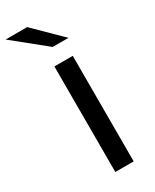

<svg xmlns="http://www.w3.org/2000/svg" viewBox="-264 -872 746 926"><g transform="rotate(-30 109.0 -409.0)"><path d="M65.6 -817.8 212.2 -673.3H124.4L-54.4 -817.8ZM186.7 -587.8V0H84.4V-587.8Z"/></g></svg>

Font: Paperlogy 5 Medium
Style: Regular
Weight: 500
Designer: redesigned by Lee Juim, glyphs from Gmarket Sans & Montserrat
Foundry: PT&
Version: Version 1.001